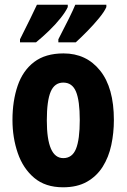

<svg xmlns="http://www.w3.org/2000/svg" viewBox="-20 -786 538 816"><path d="M464 -276Q464 -221 453 -169.5Q442 -118 416.5 -77.5Q391 -37 349.5 -13.5Q308 10 248 10Q173 10 125.5 -30Q78 -70 55.5 -135.5Q33 -201 33 -276Q33 -357 55 -421.5Q77 -486 125 -522.5Q173 -559 250 -559Q347 -559 405.5 -486Q464 -413 464 -276ZM179 -274Q179 -114 249 -114Q287 -114 303 -153.5Q319 -193 319 -276Q319 -358 303 -396.5Q287 -435 249 -435Q212 -435 195.5 -396.5Q179 -358 179 -274ZM432 -756Q424 -737 401 -709Q378 -681 351 -653.5Q324 -626 302 -606H228V-619Q254 -669 273 -707.5Q292 -746 300 -766H432ZM268 -756Q259 -736 237.5 -709Q216 -682 188 -655Q160 -628 133 -606H65V-619Q91 -670 109.5 -708.5Q128 -747 137 -766H268Z"/></svg>

Font: Noto Sans Sinhala ExtraCondensed ExtraBold
Style: Regular
Weight: 800
Width: 2
Designer: Jelle Bosma - Monotype Design Team
Foundry: Monotype Imaging Inc.
Version: Version 2.006; ttfautohint (v1.8.4.7-5d5b)